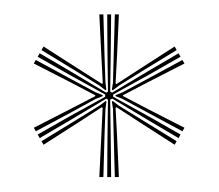

<svg xmlns="http://www.w3.org/2000/svg" viewBox="-20 -824 296 260"><path d="M125.2 -584.2 125.5 -633.2 126.2 -689 124 -690.5 76 -661.8 33.8 -637 31 -641.8 73.5 -666 122.5 -693V-696L73.5 -723L31 -747.2L33.8 -751.8L75.8 -727.2L123.8 -698.5L126.2 -700L125.5 -755.8L125.2 -804.5H130.5L130 -755.8L129.2 -700L131.8 -698.5L179.8 -727.2L221.8 -751.8L224.5 -747.2L182 -723L133.2 -696V-693L182 -666L224.5 -641.8L221.8 -637L179.8 -661.8L132 -690.5L129.2 -689L130 -633.2L130.5 -584.2ZM114.5 -584.2 117.2 -639.8 119 -678 117.8 -678.8 85.8 -658 39 -628 36.2 -632.8 83.2 -661.5 114.8 -681 123 -687.2 124.2 -686.5 122.8 -676.5 121.5 -639.2 120 -584.2ZM28.5 -646.2 25.8 -651 75 -676.2 109 -693.8V-695L75 -712.8L25.8 -738L28.5 -742.8L77 -716.5L109.5 -699L119 -695.2V-693.8L109.5 -690L77 -672.2ZM135.5 -584.2 134 -639.5 133 -676.5 131.5 -686.5 132.8 -687.2 140.8 -681 172.5 -661.5 219.2 -632.8 216.5 -628 169.8 -658 137.8 -678.8 136.5 -678 138.5 -639.8 141 -584.2ZM122.8 -701.8 114.8 -708 83.2 -727.5 36.2 -756.2 39 -761 85.8 -731 118 -710.5 119.2 -711 117.2 -749.2 114.5 -804.5H120L121.5 -749.8L122.8 -712.5L124 -702.5ZM227 -646.2 178.2 -672.5 146 -690 136.5 -693.8V-695.2L146 -699L178.5 -716.5L227 -742.8L229.8 -738L180.5 -712.8L146.5 -695V-694L180.5 -676.2L229.8 -651ZM132.8 -701.8 131.5 -702.5 133 -712.5 134 -749.8 135.5 -804.5H141L138.5 -749.2L136.5 -711L137.8 -710.2L169.8 -731L216.5 -761L219.2 -756.2L172.2 -727.5L141 -708Z"/></svg>

Font: Big Shoulders Inline Display Thin ExtraLight
Style: Regular
Weight: 250
Version: Version 2.002